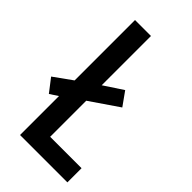

<svg xmlns="http://www.w3.org/2000/svg" viewBox="-231 -844 843 843"><g transform="rotate(45 190.0 -423.0)"><path d="M76 -66V-308L38 -283L-9 -344L76 -405V-780H175V-474L263 -532L308 -469L175 -378V-154H370V-66Z"/></g></svg>

Font: Noto Sans Malayalam UI ExtraCondensed Medium
Style: Regular
Weight: 500
Width: 2
Designer: Jelle Bosma - Monotype Design Team
Foundry: Monotype Imaging Inc.
Version: Version 2.104; ttfautohint (v1.8.4.7-5d5b)